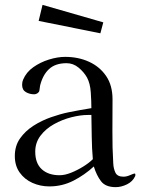

<svg xmlns="http://www.w3.org/2000/svg" viewBox="-20 -772 584 790"><path d="M362 -117Q358 -162 357.5 -207.5Q357 -253 356 -299H342Q311 -299 273.5 -289.5Q236 -280 202 -261Q168 -242 146.5 -213.5Q125 -185 125 -148Q125 -100 152 -75.5Q179 -51 225 -51Q247 -51 273 -61.5Q299 -72 323 -87Q347 -102 362 -117ZM537 -53Q537 -49 536 -47Q526 -25 502.5 -13.5Q479 -2 456 -2Q414 -2 395.5 -26.5Q377 -51 366 -87Q328 -52 282 -28.5Q236 -5 183 -5Q146 -5 113.5 -19.5Q81 -34 61 -62Q41 -90 41 -130Q41 -172 62.5 -202.5Q84 -233 117.5 -254.5Q151 -276 189.5 -289.5Q228 -303 262 -310Q285 -315 309 -319Q333 -323 356 -327Q356 -355 353.5 -392Q351 -429 338 -453Q325 -476 303 -494Q281 -512 254 -512Q208 -512 182 -488Q156 -464 145 -420Q144 -415 143.5 -409.5Q143 -404 142 -399Q141 -393 134.5 -388.5Q128 -384 121 -384Q102 -384 86.5 -393Q71 -402 71 -423Q71 -435 75 -444Q88 -475 117 -495.5Q146 -516 181.5 -527Q217 -538 248 -538Q302 -538 346 -518Q390 -498 416.5 -459.5Q443 -421 443 -363Q443 -298 442.5 -232Q442 -166 446 -100Q447 -78 455 -61.5Q463 -45 488 -45Q501 -45 515.5 -51.5Q530 -58 534 -58Q537 -58 537 -53ZM405 -680 393 -635 139 -686 155 -752Z"/></svg>

Font: Kaisei Decol
Style: Regular
Weight: 400
Designer: Font-Kai, 金井和夫
Foundry: KAZUO KANAI
Version: Version 5.003